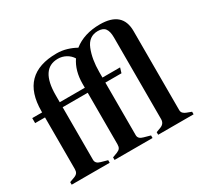

<svg xmlns="http://www.w3.org/2000/svg" viewBox="-148 -903 1145 1094"><g transform="rotate(-30 424.0 -355.5)"><path d="M832 -17V0H599V-17L631 -29Q658 -40 658 -69V-606Q658 -646 644 -665Q630 -684 596 -684Q536 -684 511.5 -622.5Q487 -561 487 -477V-441H603L593 -408H487V-62Q487 -37 519 -29L562 -17V0H312V-17L344 -29Q359 -35 365 -44Q371 -53 371 -69V-408H206V-62Q206 -37 237 -29L280 -17V0H30V-17L63 -29Q78 -35 84 -44Q90 -53 90 -69V-408H25V-441H90V-449Q90 -691 329 -691Q363 -691 395 -681.5Q427 -672 453 -657Q521 -711 625 -711Q773 -711 773 -582V-62Q773 -49 781 -41Q789 -33 800 -29ZM371 -467Q371 -552 411 -611Q397 -634 372.5 -647.5Q348 -661 320 -661Q206 -661 206 -487V-441H371Z"/></g></svg>

Font: Ibarra Real Nova
Style: Bold
Weight: 700
Designer: Jose Maria Ribagorda & Octavio Pardo
Foundry: Jose Maria Ribagorda
Version: Version 1.014